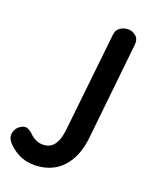

<svg xmlns="http://www.w3.org/2000/svg" viewBox="-446 -642 977 1207"><g transform="rotate(20 43.0 -39.0)"><path d="M-68.5 463Q-130 463 -177.2 436.5Q-224.5 410 -248 381Q-272.5 353 -266 320.5Q-259.5 288 -233.5 270.5Q-203.5 251 -183.2 260.2Q-163 269.5 -150.5 282Q-131 302.5 -107.5 313.2Q-84 324 -59.5 324Q-30 324 -7.8 309.8Q14.5 295.5 29 262.8Q43.5 230 48.5 175.5L119 -476Q122 -509 146.2 -525Q170.5 -541 199.5 -541Q229 -541 251.8 -520.5Q274.5 -500 269.5 -461.5L201 186Q190.5 278 154 339.8Q117.5 401.5 60.8 432.2Q4 463 -68.5 463Z"/></g></svg>

Font: Edu SA Hand
Style: Bold
Weight: 700
Designer: Tina and Corey Anderson, Eben Sorkin, Mirko Velimirovic
Foundry: Google for Education
Version: Version 2.000